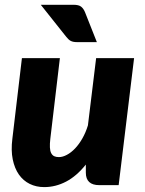

<svg xmlns="http://www.w3.org/2000/svg" viewBox="-20 -756 591 784"><path d="M24.5 0ZM224.5 -518.5 185.5 -189.5Q183 -168.5 183.8 -154Q184.5 -139.5 189 -130.8Q193.5 -122 201.2 -118.2Q209 -114.5 220.5 -114.5Q236 -114.5 253.2 -123.8Q270.5 -133 286.5 -149.8Q302.5 -166.5 316.2 -190.5Q330 -214.5 339 -244L372.5 -518.5H527.5L464.5 0H385.5Q330.5 0 330.5 -51V-84Q293 -37 250 -14.5Q207 8 160.5 8Q128 8 101.5 -5Q75 -18 57.2 -43.2Q39.5 -68.5 32 -105.2Q24.5 -142 30.5 -189.5L69.5 -518.5ZM280 -736.5Q301.5 -736.5 311.2 -728.8Q321 -721 327 -706.5L375.5 -584H294.5Q278.5 -584 269.2 -588.8Q260 -593.5 251 -605L146.5 -736.5Z"/></svg>

Font: Lato Black
Style: Italic
Weight: 900
Italic angle: -7°
Designer: Lukasz Dziedzic
Foundry: tyPoland Lukasz Dziedzic
Version: Version 2.007; 2014-02-27